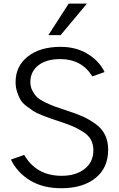

<svg xmlns="http://www.w3.org/2000/svg" viewBox="-20 -1003 646 1041"><path d="M39.1 -137.7 111.3 -163.1Q176.8 -49.8 314.5 -49.8Q390.6 -49.8 438.5 -86.9Q486.3 -124 486.3 -188.5Q486.3 -220.7 472.7 -245.6Q459 -270.5 429.2 -289.1Q399.4 -307.6 374 -318.4Q348.6 -329.1 304.7 -343.8Q269.5 -355.5 254.9 -360.4Q240.2 -365.2 208.5 -377.9Q176.8 -390.6 161.6 -400.4Q146.5 -410.2 124 -427.2Q101.6 -444.3 91.3 -461.9Q81.1 -479.5 72.8 -504.4Q64.5 -529.3 64.5 -557.6Q64.5 -644.5 130.9 -696.8Q197.3 -749 308.6 -749Q393.6 -749 456.5 -710Q519.5 -670.9 546.9 -612.3L480.5 -588.9Q422.9 -682.6 306.6 -682.6Q230.5 -682.6 187.5 -648.4Q144.5 -614.3 144.5 -557.6Q144.5 -532.2 156.2 -510.3Q168 -488.3 182.1 -475.1Q196.3 -461.9 228 -446.8Q259.8 -431.6 277.8 -425.3Q295.9 -418.9 336.9 -405.3Q346.7 -402.3 351.6 -400.4Q399.4 -384.8 431.6 -370.1Q463.9 -355.5 498 -331.1Q532.2 -306.6 549.3 -272Q566.4 -237.3 566.4 -191.4Q566.4 -92.8 497.6 -37.6Q428.7 17.6 312.5 17.6Q212.9 17.6 143.6 -24.4Q74.2 -66.4 39.1 -137.7ZM242.2 -812.5 352.5 -983.4H451.2L308.6 -812.5Z"/></svg>

Font: Gothic A1
Style: Regular
Weight: 400
Designer: HanYang I&C Co.,Ltd.
Foundry: HanYang I&C Co.,Ltd.
Version: Version 2.50